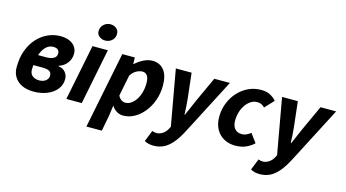

<svg xmlns="http://www.w3.org/2000/svg" viewBox="-95 -1085 2967 1648"><g transform="rotate(15 1388.5 -261.5)"><path d="M224.5 12Q132 12 80.8 -33.6Q29.5 -79.2 29.5 -153.4Q29.5 -235.8 53.3 -301.3Q77.1 -366.8 118.8 -412.9Q160.4 -458.9 214 -483.5Q267.5 -508 327 -508Q394.1 -508 434.9 -476.1Q475.7 -444.2 475.7 -390.7Q475.7 -345.2 448.6 -308.9Q421.5 -272.6 374.8 -258V-254Q416.9 -248 437.7 -221.2Q458.6 -194.3 458.6 -161.4Q458.6 -109.1 427.1 -70.1Q395.6 -31 342.4 -9.5Q289.2 12 224.5 12ZM244.5 -93.3Q269.4 -93.3 287.3 -101.5Q305.3 -109.7 315.5 -124Q325.7 -138.3 325.7 -156.2Q325.7 -184.8 305.6 -196Q285.5 -207.3 242.2 -207.3H132.8L150.2 -300.7H253.8Q284.1 -300.7 304.1 -307.8Q324.2 -314.8 333.9 -327.7Q343.7 -340.6 343.7 -357.3Q343.7 -403.2 288.9 -403.2Q261.1 -403.2 237.8 -386.8Q214.4 -370.4 197.3 -339.2Q180.2 -308 170.8 -264.7Q161.3 -221.4 161.3 -167.6Q161.3 -129.3 186.1 -111.3Q210.9 -93.3 244.5 -93.3Z M512.2 0 611.7 -496H748.4L649.3 0ZM702.7 -570.3Q675.1 -570.3 651.8 -587Q628.6 -603.6 628.6 -636.2Q628.6 -669.1 653.7 -693.3Q678.8 -717.4 714 -717.4Q742.5 -717.4 765.3 -700.4Q788.2 -683.3 788.2 -651.2Q788.2 -616.2 763.6 -593.3Q739 -570.3 702.7 -570.3Z M739.9 184.1 876.6 -496.1H988L989.2 -439.3H993.2Q1027.2 -469.7 1066 -488.9Q1104.9 -508.1 1143.5 -508.1Q1209 -508.1 1246.2 -461.2Q1283.5 -414.2 1283.5 -326.2Q1283.5 -255.6 1261.6 -193.9Q1239.7 -132.3 1202.2 -86.1Q1164.7 -39.8 1117.4 -13.9Q1070.2 12 1018.6 12Q987.9 12 961.1 -4Q934.3 -20 918.2 -46.6H916.2L902.5 50.2L876.7 184.1ZM1009 -99.7Q1035.1 -99.7 1058.8 -115.7Q1082.6 -131.7 1101.4 -159.8Q1120.3 -187.9 1131 -226.2Q1141.8 -264.4 1141.8 -308.7Q1141.8 -354.2 1126.1 -375.3Q1110.4 -396.4 1083.8 -396.4Q1060.8 -396.4 1032.4 -382.3Q1004.1 -368.2 981.5 -333.7L944 -146.5Q955.7 -122.4 973 -111Q990.3 -99.7 1009 -99.7Z M1336.7 194Q1312.7 194 1291.7 188.7Q1270.7 183.4 1256.4 174.1L1296.1 74.6Q1312.7 82.3 1335.4 82.3Q1362.3 82.3 1388.4 65.5Q1414.6 48.8 1430.9 16.9L1440.5 -1.5L1352.3 -496.1H1492.4L1517.6 -273.1Q1521.2 -242.4 1523.3 -203.9Q1525.4 -165.3 1526.5 -133.1H1530.5Q1545.2 -165.6 1561.4 -203.6Q1577.6 -241.6 1591.6 -273.1L1694.1 -496.1H1832.8L1577.3 -2.9Q1541 67.5 1504.6 110.7Q1468.2 154 1427.6 174Q1387.1 194 1336.7 194Z M2013.4 12Q1958.2 12 1914.3 -12.1Q1870.3 -36.1 1844.7 -81.7Q1819.1 -127.4 1819.1 -192.5Q1819.1 -256.8 1841.6 -313.8Q1864.1 -370.8 1903.7 -414.6Q1943.3 -458.4 1996 -483.2Q2048.7 -508 2109.6 -508Q2158.3 -508 2192.2 -489.2Q2226.1 -470.4 2244.1 -446.9L2170.4 -368.6Q2156.1 -382.8 2140.6 -390.4Q2125.1 -398.1 2102.5 -398.1Q2073.4 -398.1 2047.5 -381.8Q2021.7 -365.4 2001.8 -337.5Q1981.8 -309.6 1970.6 -273Q1959.3 -236.4 1959.3 -195.4Q1959.3 -150.4 1981 -124.2Q2002.6 -98 2043.2 -98Q2068 -98 2087.7 -108.1Q2107.4 -118.2 2122.6 -129.9L2179.4 -52.7Q2149.7 -24.4 2109.7 -6.2Q2069.7 12 2013.4 12Z M2280.7 194Q2256.7 194 2235.7 188.7Q2214.7 183.4 2200.4 174.1L2240.1 74.6Q2256.7 82.3 2279.4 82.3Q2306.3 82.3 2332.4 65.5Q2358.6 48.8 2374.9 16.9L2384.5 -1.5L2296.3 -496.1H2436.4L2461.6 -273.1Q2465.2 -242.4 2467.3 -203.9Q2469.4 -165.3 2470.5 -133.1H2474.5Q2489.2 -165.6 2505.4 -203.6Q2521.6 -241.6 2535.6 -273.1L2638.1 -496.1H2776.8L2521.3 -2.9Q2485 67.5 2448.6 110.7Q2412.2 154 2371.6 174Q2331.1 194 2280.7 194Z"/></g></svg>

Font: Source Sans 3
Style: Italic
Weight: 200
Italic angle: -11°
Designer: Paul D. Hunt
Foundry: Adobe
Version: Version 3.046;hotconv 1.0.118;makeotfexe 2.5.65603